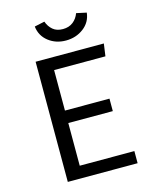

<svg xmlns="http://www.w3.org/2000/svg" viewBox="-132 -1002 879 1090"><g transform="rotate(-15 307.5 -456.5)"><path d="M217.9 -633.3V-395.4H479.5V-322.1H217.9V-71.3H539V0H128.7V-706.2H529.7L519.5 -633.3ZM327.2 -777.9Q268.2 -777.9 225.1 -811.5Q182.1 -845.1 175.9 -900.5L235.4 -913.3Q246.2 -883.1 268.5 -864.1Q290.8 -845.1 327.2 -845.1Q363.1 -845.1 387.2 -864.1Q411.3 -883.1 422.1 -913.3L481.5 -900.5Q475.4 -845.1 431 -811.5Q386.7 -777.9 327.2 -777.9Z"/></g></svg>

Font: FiraCode Nerd Font Mono
Style: Regular
Weight: 400
Monospace: yes
Designer: Carrois Corporate, Edenspiekermann AG, Nikita Prokopov
Foundry: Carrois Corporate, Edenspiekermann AG, Nikita Prokopov
Version: Version 6.002;Nerd Fonts 3.4.0